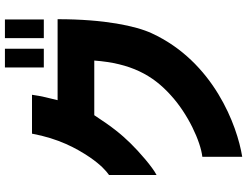

<svg xmlns="http://www.w3.org/2000/svg" viewBox="-132 -768 1004 780"><g transform="rotate(-90 370.0 -378.0)"><path d="M486 -702H562V-860H486ZM49 -244C81 -260 144 -315 179 -351C214 -387 243 -422 292 -497H514C503 -349 455 -260 374 -187C297 -116 185 -65 123 -58V104C249 84 509 -12 625 -264C654 -327 682 -454 682 -646H353C361 -678 370 -713 375 -750H217C197 -642 158 -570 121 -515C90 -470 66 -449 49 -437ZM605 -702H681V-860H605Z"/></g></svg>

Font: コーポレート・ロゴ ver3 Bold
Style: Regular
Weight: 700
Designer: [KANA_main] LOGOTYPE.JP [Source Han Sans] Ryoko NISHIZUKA 西塚涼子 (kana, bopomofo & ideographs); Paul D. Hunt (Latin, Greek
Version: Version 12.001;FEAKit 1.0